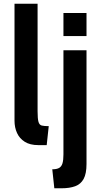

<svg xmlns="http://www.w3.org/2000/svg" viewBox="-20 -770 543 1032"><path d="M186 10Q141.5 10 113.2 -7.8Q85 -25.5 71.5 -55.2Q58 -85 58 -121V-750H182V-172Q182 -132 186.8 -115.2Q191.5 -98.5 204.5 -95.2Q217.5 -92 242 -92L231 10ZM272 242 261 140Q284.5 140 297.5 132.8Q310.5 125.5 315.8 108Q321 90.5 321 60V-500H445V111Q445 163.5 429.5 191.8Q414 220 384 231Q354 242 311 242ZM321 -576V-700H445V-576Z"/></svg>

Font: Cabin Resolve
Style: Bold-Resolve
Weight: 700
Designer: Pablo Impallari
Foundry: Pablo Impallari. http://www.impallari.com Igino Marini. http://www.ikern.com
Version: Version 3.001